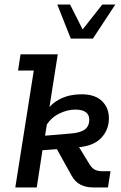

<svg xmlns="http://www.w3.org/2000/svg" viewBox="-20 -821 528 841"><path d="M141 0H47L128 -512H59L70 -583H233L190 -310L181 -333Q207 -370 246.5 -389Q286 -408 337 -408Q396 -408 426.5 -378.5Q457 -349 457 -303Q457 -252 423 -216.5Q389 -181 322 -176L269 -172L304 -213L373 -100Q384 -83 397 -77Q410 -71 429 -71H464L453 0H387Q357 0 333 -12Q309 -24 294 -51L214 -195L247 -169L166 -163ZM175 -212 158 -225 288 -236Q331 -239 351 -253.5Q371 -268 371 -297Q371 -318 356 -329.5Q341 -341 310 -341Q274 -341 237.5 -322.5Q201 -304 179 -266L189 -299ZM290 -652 231 -801H287L342 -692L428 -801H485L387 -652Z"/></svg>

Font: Rokkitt Medium
Style: Italic
Weight: 500
Italic angle: -9°
Designer: Vernon Adams
Foundry: Vernon Adams
Version: Version 3.103